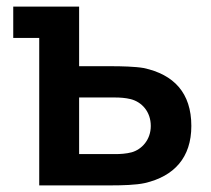

<svg xmlns="http://www.w3.org/2000/svg" viewBox="-20 -560 638 580"><path d="M98.5 0H317.5C347.5 0 391 -1 417.5 -7C506 -27.5 558 -84 558 -179.5C558 -279.5 505 -335 414 -354.5C388.5 -359 346 -360 315.5 -360H219V-540H20V-445.5H98.5ZM219 -94.5V-265.5H328C341.5 -265.5 359 -264.5 375 -260.5C408 -252 435.5 -223 435.5 -179.5C435.5 -137.5 408 -108.5 378 -100C361.5 -95.5 342.5 -94.5 328 -94.5Z"/></svg>

Font: Eudonet
Style: Bold
Weight: 700
Designer: Mikhail Sharanda
Foundry: Mikhail Sharanda
Version: Version 4.503;Glyphs 3.1.2 (3151)